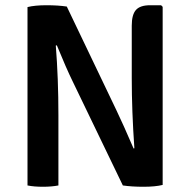

<svg xmlns="http://www.w3.org/2000/svg" viewBox="-20 -708 726 733"><path d="M595 -688 601 -682V-2Q573 5 528 5Q483 5 449 0L258 -396Q233 -447 197 -535L193 -534Q203 -409 203 -268V0Q177 5 143.5 5Q110 5 85 0V-681Q113 -688 157.5 -688Q202 -688 235 -683L424 -288Q450 -234 490 -141L493 -142Q483 -284 483 -410V-610Q483 -652 499 -670Q515 -688 553 -688Z"/></svg>

Font: Signika Negative
Style: Semibold
Weight: 600
Designer: Anna Giedrys
Foundry: Anna Giedrys
Version: Version 1.001